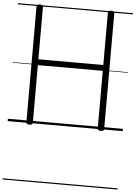

<svg xmlns="http://www.w3.org/2000/svg" viewBox="-86 -1077 1157 1638"><g transform="rotate(5 492.5 -257.5)"><path d="M187 14Q160 14 160 -5V-996Q160 -1006 167 -1010.5Q174 -1015 187 -1015Q215 -1015 215 -996V-548H771V-996Q771 -1006 778 -1010.5Q785 -1015 798 -1015Q826 -1015 826 -996V-5Q826 4 819.5 9Q813 14 798 14Q771 14 771 -5V-498H215V-5Q215 4 208.5 9Q202 14 187 14ZM0 490H985V500H0ZM0 -20H985V0H0ZM0 -505H985V-500H0ZM0 -1010H985V-1000H0Z"/></g></svg>

Font: Playwrite NG Modern Guides
Style: Regular
Weight: 400
Designer: Veronika Burian, José Scaglione
Foundry: TypeTogether
Version: Version 1.003